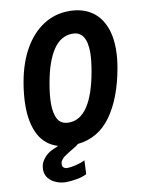

<svg xmlns="http://www.w3.org/2000/svg" viewBox="-101 -803 802 1086"><g transform="rotate(-10 300.0 -260.0)"><path d="M439.5 -378.5Q450.5 -443 450.5 -483.5Q450.5 -605.5 370 -605.5Q302 -605.5 258.5 -540Q215 -474.5 194 -355Q181.5 -286 181.5 -236Q181.5 -179 200.2 -146.5Q219 -114 263 -114Q393 -114 439.5 -378.5ZM72.5 122.5Q72.5 94 86.2 72.5Q100 51 117.5 37.5Q126.5 30 144 21.5Q161.5 13 180 5.5Q107 -16.5 72 -82.2Q37 -148 37 -248.5Q37 -310.5 50 -384.5Q69.5 -494 115 -572.8Q160.5 -651.5 226.5 -693.2Q292.5 -735 372 -735Q442.5 -735 493 -705Q543.5 -675 570.2 -617.2Q597 -559.5 597 -477Q597 -426.5 586.5 -368Q556.5 -200.5 484 -99.5Q411.5 1.5 291.5 14Q279.5 26 246 44.5L234.5 51.5Q214 64.5 207 69.5Q200 74.5 190.8 86.2Q181.5 98 181.5 112Q181.5 124.5 189.5 131Q197.5 137.5 210 137.5Q229 137.5 261.2 129.8Q293.5 122 312 111.5L308.5 190.5Q285.5 202.5 251 208.8Q216.5 215 188 215Q161.5 215 134.8 204.8Q108 194.5 90.2 173.8Q72.5 153 72.5 122.5Z"/></g></svg>

Font: JuliaMono ExtraBold
Style: Italic
Weight: 800
Italic angle: -9°
Monospace: yes
Designer: cormullion
Foundry: corm
Version: Version 0.057; ttfautohint (v1.8.4)